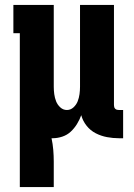

<svg xmlns="http://www.w3.org/2000/svg" viewBox="-20 -550 540 775"><path d="M60 205V-416H34V-530H197V-200Q197 -185 199 -170Q201 -155 206.5 -141Q212 -127 223.5 -116.5Q235 -106 250 -106Q265 -106 276.5 -116.5Q288 -127 293.5 -141Q299 -155 301 -170Q303 -185 303 -200V-530H440V-126Q440 -122 441 -118Q442 -114 445 -111Q448 -108 452 -107Q456 -106 460 -106H477V8H460Q436 8 412 3.5Q388 -1 366.5 -12Q345 -23 329.5 -42.5Q314 -62 308 -85Q301 -66 290.5 -49Q280 -32 265.5 -18.5Q251 -5 231.5 1.5Q212 8 192 8Q191 8 190 8Q189 8 188 8Q193 31 195 55Q197 79 197 102V205Z"/></svg>

Font: Iosevka Slab Heavy
Style: Regular
Weight: 900
Monospace: yes
Designer: Belleve Invis
Foundry: Belleve Invis
Version: Version 11.1.0; ttfautohint (v1.8.3)